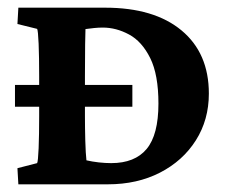

<svg xmlns="http://www.w3.org/2000/svg" viewBox="-20 -480 602 500"><path d="M27.8 -460H253.9Q381.3 -460 452.6 -400.9Q523.9 -341.8 523.9 -236.3Q523.9 -168 490 -114.5Q456.1 -61 396.7 -30.5Q337.4 0 260.7 0H27.8L25.4 -42L76.7 -55.2Q79.1 -59.6 80.6 -94Q82 -128.4 82 -177.7V-281.7Q82 -331.1 80.6 -366Q79.1 -400.9 76.7 -404.8L25.4 -417.5ZM202.6 -404.3Q202.1 -396.5 201.7 -364.5Q201.2 -332.5 201.2 -281.7V-177.7Q201.2 -148.9 202.1 -114Q203.1 -79.1 205.1 -62.5Q219.7 -59.1 237.1 -57.1Q254.4 -55.2 269.5 -55.2Q331.1 -55.2 361.8 -92Q392.6 -128.9 392.6 -210.4Q392.6 -285.6 371.1 -328.9Q349.6 -372.1 316.2 -390.1Q282.7 -408.2 247.6 -408.2Q236.8 -408.2 225.1 -407Q213.4 -405.8 202.6 -404.3ZM19 -202.1V-258.8H324.7V-202.1Z"/></svg>

Font: Lateef ExtraBold
Style: Regular
Weight: 800
Designer: SIL International
Foundry: SIL International
Version: Version 4.200